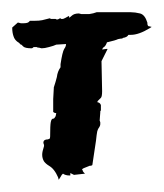

<svg xmlns="http://www.w3.org/2000/svg" viewBox="-20 -282 268 314"><path d="M224 -239H223L222 -240Q221 -241 221 -244V-245Q217 -258 209 -260Q201 -262 194 -262H138Q133 -260 126 -259Q117 -259 116 -259H113L109 -260Q101 -260 97 -256Q95 -254 93 -253V-256L91 -255Q86 -252 83 -251H81H80L79 -252H78Q75 -250 73 -250L71 -251H65H63L62 -252H61Q53 -250 49 -249Q44 -248 37 -248H29L28 -247Q26 -244 19 -244H14L10 -245H9L0 -237V-236Q0 -229 2 -223Q4 -216 11 -212L14 -209H15L16 -208L18 -206Q21 -203 32 -203Q33 -203 35 -205H36H40Q41 -204 44 -204L48 -203Q53 -203 60 -205Q68 -207 72 -209L88 -210Q88 -206 85 -202Q82 -197 79 -177V-172Q74 -165 73 -156Q71 -148 68 -139V-138L67 -120V-99Q69 -97 72 -97L71 -92L69 -89L68 -88H67Q64 -88 63 -82Q62 -77 62 -59Q62 -56 61 -55L58 -54Q54 -54 52 -52L51 -50V-48L52 -45V-43Q49 -34 49 -29Q49 -23 52 -18Q55 -14 60 -11Q65 -8 68 -4Q72 1 75 8L76 12L78 9Q79 7 81 4L83 2Q87 5 94 5H95V1L101 4L119 2L117 0Q115 -2 115 -4L114 -5Q116 -7 122 -9Q125 -10 127 -11H129L131 -12L137 -52Q138 -62 139 -67L140 -70L141 -72Q144 -76 144 -79V-82L143 -85L144 -98V-100Q145 -101 145 -102V-110Q144 -114 139 -115L140 -117L145 -122Q147 -124 147 -133L146 -182L156 -202H154L147 -201Q148 -204 150 -205Q153 -207 155 -213H156Q169 -216 173 -218Q177 -219 180 -219L181 -220Q188 -221 190 -225H194Q207 -225 225 -236L228 -238Z"/></svg>

Font: East Sea Dokdo Cyrillic
Style: Regular
Weight: 400
Version: Version 1.00 July 4, 2018, initial release